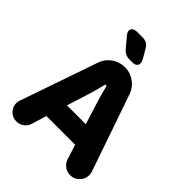

<svg xmlns="http://www.w3.org/2000/svg" viewBox="-272 -1132 1285 1285"><g transform="rotate(45 370.5 -490.0)"><path d="M417 -887.2Q427.2 -868.7 427.2 -854Q427.2 -838.9 416 -829.8Q404.8 -820.8 384.8 -820.8H356Q315.4 -820.8 289.1 -853L231.9 -920.9Q216.3 -939.5 216.3 -956.1Q216.3 -970.7 229 -979.2Q241.7 -987.8 264.2 -987.8H314Q358.9 -987.8 379.9 -950.2ZM26.9 -79.1Q26.9 -90.8 32.2 -106.9L222.2 -657.2Q238.3 -704.1 279.3 -733.6Q320.3 -763.2 372.1 -763.2Q423.3 -763.2 464.1 -733.6Q504.9 -704.1 521 -657.2L709 -112.8Q713.9 -96.7 713.9 -83Q713.9 -45.9 687 -19Q660.2 7.8 623 7.8Q592.8 7.8 569.1 -9.8Q545.4 -27.3 536.1 -55.2L502.9 -160.2H231L198.2 -53.2Q189.9 -25.9 166.7 -9Q143.6 7.8 113.8 7.8Q78.1 7.8 52.5 -17.6Q26.9 -43 26.9 -79.1ZM277.8 -308.1H456.1L408.2 -460.9Q390.1 -518.1 373 -587.9H360.8Q341.8 -510.7 326.2 -460.9Z"/></g></svg>

Font: Jellee Roman
Style: Bold
Weight: 700
Designer: Alfredo Marco Pradil
Foundry: Alfredo Marco Pradil and JAM Design
Version: Version 1.000